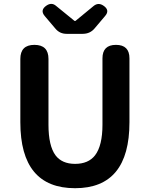

<svg xmlns="http://www.w3.org/2000/svg" viewBox="-20 -976 788 1010"><path d="M375 14Q87 14 87 -333V-666Q87 -740 161 -740Q235 -740 235 -666V-320Q235 -209 272 -159Q306 -114 375 -114Q445 -114 480 -159Q519 -210 519 -320V-530V-669Q519 -740 590 -740Q661 -740 661 -669V-333Q661 14 375 14ZM330 -798Q294 -798 271 -826L215 -892Q189 -923 225 -947Q252 -965 275 -945L372 -866H377L473 -945Q497 -964 523 -947Q560 -923 533 -892L478 -827Q454 -798 415 -798H373Z"/></svg>

Font: GenSenRounded TW B
Style: Regular
Weight: 700
Version: Version 1.501;PS 1;hotconv 16.6.51;makeotf.lib2.5.65220